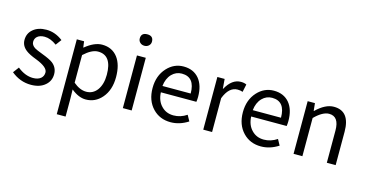

<svg xmlns="http://www.w3.org/2000/svg" viewBox="-95 -1228 3649 1912"><g transform="rotate(15 1729.5 -272.0)"><path d="M31 -62 76 -122Q155 -58 237 -58Q289 -58 318 -83Q344 -106 344 -143Q344 -198 220 -246Q145 -274 111 -301Q58 -342 58 -403Q58 -470 107 -512Q159 -557 245 -557Q335 -557 414 -496L370 -437Q305 -485 245 -485Q197 -485 170 -462Q146 -441 146 -407Q146 -373 183 -349Q202 -337 266 -313Q348 -282 379 -258Q432 -216 432 -148Q432 -79 381 -35Q327 13 234 13Q122 13 31 -62Z M560 -543H635L643 -481H646Q739 -557 819 -557Q922 -557 980 -481Q1035 -408 1035 -280Q1035 -146 964 -64Q897 13 799 13Q726 13 649 -50L651 45V229H560ZM896 -120Q940 -180 940 -279Q940 -480 797 -480Q732 -480 651 -405V-120Q718 -63 784 -63Q853 -63 896 -120Z M1180 -543H1271V0H1180ZM1181 -672Q1163 -689 1163 -714Q1163 -773 1226 -773Q1289 -773 1289 -714Q1289 -689 1271 -672Q1253 -655 1226 -655Q1199 -655 1181 -672Z M1490 -62Q1414 -141 1414 -271Q1414 -398 1489 -480Q1560 -557 1659 -557Q1761 -557 1819 -488Q1875 -420 1875 -302Q1875 -276 1871 -250H1505Q1509 -163 1559 -112Q1608 -60 1685 -60Q1757 -60 1821 -103L1854 -43Q1767 13 1674 13Q1562 13 1490 -62ZM1795 -315Q1795 -484 1660 -484Q1600 -484 1557 -440Q1512 -393 1504 -315Z M2009 -543H2084L2092 -444H2095Q2157 -557 2249 -557Q2284 -557 2307 -545L2290 -465Q2267 -474 2237 -474Q2148 -474 2100 -349V0H2009Z M2421 -62Q2345 -141 2345 -271Q2345 -398 2420 -480Q2491 -557 2590 -557Q2692 -557 2750 -488Q2806 -420 2806 -302Q2806 -276 2802 -250H2436Q2440 -163 2490 -112Q2539 -60 2616 -60Q2688 -60 2752 -103L2785 -43Q2698 13 2605 13Q2493 13 2421 -62ZM2726 -315Q2726 -484 2591 -484Q2531 -484 2488 -440Q2443 -393 2435 -315Z M2940 -543H3015L3023 -465H3026Q3120 -557 3208 -557Q3374 -557 3374 -344V0H3283V-332Q3283 -477 3180 -477Q3114 -477 3031 -394V0H2940Z"/></g></svg>

Font: Source Han Sans K Regular
Style: Regular
Weight: 400
Designer: Ryoko NISHIZUKA  (kana & ideographs); Paul D. Hunt (Latin, Greek & Cyrillic); Wenlong ZHANG  (bopomofo); Sandoll Communi
Foundry: Adobe Systems Incorporated
Version: Version 1.00 July 18, 2014, initial release